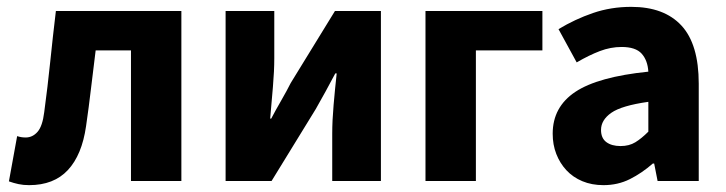

<svg xmlns="http://www.w3.org/2000/svg" viewBox="-20 -528 2117 560"><path d="M65 12Q48 12 34 9Q20 6 6 1L30 -131Q36 -129 42 -128Q48 -127 55 -127Q75 -127 89.5 -143.5Q104 -160 109 -201Q119 -275 126.5 -348Q134 -421 143 -496H509V0H362V-381H259Q252 -326 245.5 -270.5Q239 -215 231 -160Q219 -76 178 -32Q137 12 65 12Z M638 0V-496H780V-358Q780 -321 776 -274.5Q772 -228 768 -182H771Q783 -205 800 -234.5Q817 -264 828 -286L957 -496H1091V0H949V-138Q949 -176 953 -222Q957 -268 962 -314H958Q946 -291 929.5 -261Q913 -231 901 -210L772 0Z M1221 0V-496H1562V-381H1368V0Z M1740 12Q1706 12 1678.5 0.5Q1651 -11 1632 -31.5Q1613 -52 1602.5 -79Q1592 -106 1592 -138Q1592 -216 1658 -260Q1724 -304 1871 -319Q1869 -352 1851.5 -371.5Q1834 -391 1793 -391Q1761 -391 1729.5 -379Q1698 -367 1662 -346L1609 -443Q1657 -472 1709.5 -490Q1762 -508 1821 -508Q1917 -508 1967.5 -453.5Q2018 -399 2018 -284V0H1898L1888 -51H1884Q1852 -23 1817 -5.5Q1782 12 1740 12ZM1790 -102Q1815 -102 1833 -113Q1851 -124 1871 -144V-231Q1793 -220 1763 -199Q1733 -178 1733 -149Q1733 -125 1748.5 -113.5Q1764 -102 1790 -102Z"/></svg>

Font: Giro Regular
Style: Bold
Weight: 700
Designer: Paul D. Hunt
Foundry: Adobe Systems Incorporated
Version: Version 1.000;PS 1.0;hotconv 1.0.88;makeotf.lib2.5.647800